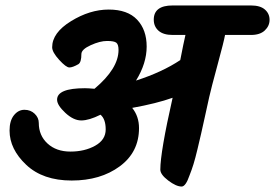

<svg xmlns="http://www.w3.org/2000/svg" viewBox="-20 -682 1007 703"><path d="M612 -662H899Q933 -662 950 -647Q967 -632 967 -609.5Q967 -587 949.5 -570.5Q932 -554 899 -554H804Q800 -531 776.5 -444.5Q753 -358 746 -326.5Q739 -295 730.5 -256Q722 -217 716.5 -193Q711 -169 703 -135.5Q695 -102 688.5 -81Q682 -60 674 -40Q660 1 645 1Q625 1 596 -21Q567 -43 567 -61Q567 -125 612 -324Q553 -303 464 -287Q489 -256 489 -213Q489 -125 418.5 -73Q348 -21 242.5 -21Q137 -21 76 -78.5Q15 -136 15 -204Q15 -240 31 -260Q47 -280 69.5 -280Q92 -280 107 -265.5Q122 -251 122 -232Q122 -186 154 -156.5Q186 -127 238 -127Q290 -127 328.5 -148.5Q367 -170 367 -208Q367 -246 348 -262Q306 -241 277.5 -241Q249 -241 219 -269Q189 -297 189 -317Q189 -359 291 -359Q302 -359 326 -357Q414 -431 414 -499Q414 -519 406 -525.5Q398 -532 372 -532Q346 -532 312 -516.5Q278 -501 278 -484Q278 -454 267 -447Q246 -435 234 -435Q222 -435 196.5 -463Q171 -491 171 -509Q171 -562 240 -604.5Q309 -647 378 -647Q447 -647 482 -610Q517 -573 517 -511.5Q517 -450 478 -387Q574 -418 640 -462Q652 -524 659 -554H612Q578 -554 560.5 -569.5Q543 -585 543 -610Q543 -662 612 -662Z"/></svg>

Font: Kalam
Style: Bold
Weight: 700
Version: Version 2.001;PS 1.0;hotconv 1.0.79;makeotf.lib2.5.61930; tt